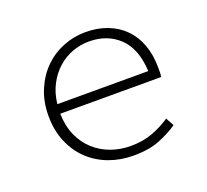

<svg xmlns="http://www.w3.org/2000/svg" viewBox="-94 -605 787 730"><g transform="rotate(-20 300.0 -240.0)"><path d="M330 12Q278 12 232 -5Q186 -22 151.5 -54.5Q117 -87 97 -134Q77 -181 77 -240Q77 -298 97 -345Q117 -392 150 -424.5Q183 -457 226.5 -474.5Q270 -492 317 -492Q366 -492 406 -476.5Q446 -461 474 -432.5Q502 -404 517 -363Q532 -322 532 -270Q532 -261 532 -251.5Q532 -242 530 -233H122Q123 -183 140.5 -144Q158 -105 187 -79Q216 -53 253.5 -39.5Q291 -26 333 -26Q382 -26 421 -40.5Q460 -55 494 -78L512 -45Q480 -23 437 -5.5Q394 12 330 12ZM318 -454Q283 -454 250.5 -442Q218 -430 191.5 -406.5Q165 -383 147 -349Q129 -315 124 -271H492Q487 -364 439 -409Q391 -454 318 -454Z"/></g></svg>

Font: Source Code Pro Light
Style: Regular
Weight: 300
Monospace: yes
Designer: Paul D. Hunt, Teo Tuominen
Foundry: Adobe Systems Incorporated
Version: Version 2.030;PS 1.000;hotconv 16.6.51;makeotf.lib2.5.65220